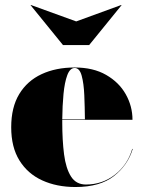

<svg xmlns="http://www.w3.org/2000/svg" viewBox="-20 -741 578 771"><path d="M286 -655 467 -721 468 -720 338 -560H233L103 -720L104 -721ZM513 -143Q493.5 -78 437.5 -34Q381.5 10 283 10Q207.5 10 149.2 -16.8Q91 -43.5 58 -96.8Q25 -150 25 -230Q25 -310 57.2 -363.2Q89.5 -416.5 147 -443.2Q204.5 -470 280 -470Q354.5 -470 406.2 -440.2Q458 -410.5 485 -362.5Q512 -314.5 512 -260H230Q230 -255 230 -250Q230 -178 237.2 -121.5Q244.5 -65 265 -32.5Q285.5 0 325 0Q391 0 441.8 -39.8Q492.5 -79.5 511 -143ZM280 -468Q261 -468 250.2 -439.2Q239.5 -410.5 235 -363.5Q230.5 -316.5 230 -262H321Q320.5 -311 318.5 -358.5Q316.5 -406 308 -437Q299.5 -468 280 -468Z"/></svg>

Font: Bodoni* 96pt Fatface
Style: Regular
Weight: 900
Version: Version 2.3